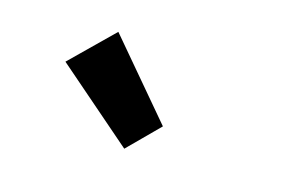

<svg xmlns="http://www.w3.org/2000/svg" viewBox="-48 -918 651 438"><g transform="rotate(15 277.5 -699.0)"><path d="M268 -572 87 -729 186 -826 340 -644Z"/></g></svg>

Font: hySource Sans Pro
Style: Bold
Weight: 700
Designer: Paul D. Hunt
Foundry: Adobe Systems Incorporated
Version: Version 2.021;PS 2.000;hotconv 1.0.86;makeotf.lib2.5.63406